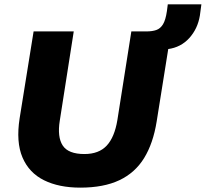

<svg xmlns="http://www.w3.org/2000/svg" viewBox="-20 -849 943 880"><path d="M348 11Q250 11 181.5 -23Q113 -57 83 -127.5Q53 -198 70 -307L134 -705H318L254 -296Q242 -221 267.5 -182Q293 -143 367 -143Q433 -143 469 -181.5Q505 -220 518 -299L582 -705H764L698 -292Q682 -192 640.5 -124.5Q599 -57 527 -23Q455 11 348 11ZM750 -624 649 -690 651 -705Q678 -705 696.5 -711.5Q715 -718 727 -737.5Q739 -757 745 -798L749 -829H903L896 -777Q886 -717 847.5 -674.5Q809 -632 750 -624Z"/></svg>

Font: Mulish ExtraLight Black
Style: Italic
Weight: 900
Italic angle: -9°
Version: Version 3.603